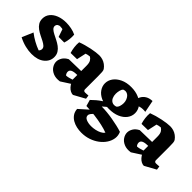

<svg xmlns="http://www.w3.org/2000/svg" viewBox="-3 -1222 2131 2131"><g transform="rotate(45 1062.5 -157.0)"><path d="M226 20Q179 20 125.5 7Q72 -6 18 -34L74 -165Q115 -133 161 -107.5Q207 -82 254 -65Q263 -72 267.5 -82.5Q272 -93 272 -102Q272 -123 255 -138.5Q238 -154 211 -168Q184 -182 153 -197Q122 -212 95 -231.5Q68 -251 51 -278Q34 -305 34 -343Q34 -390 62.5 -425.5Q91 -461 141 -480.5Q191 -500 255 -500Q293 -500 334.5 -492Q376 -484 410 -467L374 -379Q343 -400 303 -411.5Q263 -423 229 -423Q204 -416 196.5 -404Q189 -392 189 -381Q189 -360 206.5 -344Q224 -328 251.5 -314Q279 -300 310 -284.5Q341 -269 368.5 -249Q396 -229 413.5 -201Q431 -173 431 -135Q431 -69 376.5 -24.5Q322 20 226 20ZM306 -327 256 -473 410 -467Q413 -432 409 -396.5Q405 -361 394 -327Z M873 16Q853 16 832.5 5.5Q812 -5 794.5 -24.5Q777 -44 765 -70L751 -75V-318Q751 -365 737 -387Q723 -409 705 -419Q690 -418 674.5 -414.5Q659 -411 649 -407L625 -297L526 -295Q515 -329 510 -369Q505 -409 509 -446Q540 -458 577 -468.5Q614 -479 650.5 -486.5Q687 -494 718.5 -498Q750 -502 770 -502Q798 -502 824 -494Q850 -486 872.5 -469.5Q895 -453 912 -429Q920 -417 922 -394Q924 -371 924 -327V-122Q924 -112 930.5 -105Q937 -98 948 -98Q960 -98 972 -99Q984 -100 1000 -101L1006 -57ZM665 12Q606 21 564 3Q522 -15 501 -47.5Q480 -80 480 -114Q480 -145 499 -177.5Q518 -210 561 -232L782 -237L781 -174L753 -175Q735 -175 716.5 -173Q698 -171 683 -166Q668 -161 659 -151Q650 -141 650 -125Q650 -114 654.5 -102Q659 -90 668 -82Q687 -83 706.5 -88Q726 -93 744 -99Q762 -105 775 -109L788 -67Z M1234 247Q1197 247 1160.5 239Q1124 231 1092.5 213Q1061 195 1040 165.5Q1019 136 1016 93L1172 -46L1265 -51Q1229 -31 1203.5 -12Q1178 7 1163.5 25.5Q1149 44 1149 60Q1149 90 1182 104.5Q1215 119 1261 119Q1292 119 1324.5 112Q1357 105 1383.5 91.5Q1410 78 1425 58Q1385 42 1327 29Q1269 16 1202 7.5Q1135 -1 1066 -3L1045 -77Q1070 -102 1096 -124Q1122 -146 1150.5 -165Q1179 -184 1208 -198L1271 -181Q1248 -167 1227 -151Q1206 -135 1190 -119Q1232 -119 1277 -114.5Q1322 -110 1367 -102Q1412 -94 1454 -84.5Q1496 -75 1532 -63Q1551 -20 1544.5 24Q1538 68 1512 108Q1486 148 1444 179.5Q1402 211 1348.5 229Q1295 247 1234 247ZM1265 -156Q1190 -156 1138.5 -179.5Q1087 -203 1060 -242.5Q1033 -282 1033 -326Q1033 -373 1061.5 -413Q1090 -453 1143.5 -478.5Q1197 -504 1270 -504Q1339 -504 1392 -481Q1445 -458 1475 -418Q1505 -378 1505 -329Q1505 -281 1475.5 -241.5Q1446 -202 1392.5 -179Q1339 -156 1265 -156ZM1304 -232Q1321 -243 1329 -267.5Q1337 -292 1337 -319Q1337 -342 1329 -364Q1321 -386 1306.5 -402.5Q1292 -419 1271.5 -424.5Q1251 -430 1226 -420Q1214 -409 1207 -382.5Q1200 -356 1200 -330Q1200 -298 1211.5 -272Q1223 -246 1246.5 -234Q1270 -222 1304 -232ZM1404 -361Q1398 -394 1401 -428Q1404 -462 1420 -491.5Q1436 -521 1467 -540Q1498 -559 1546 -561L1574 -419Q1487 -431 1427 -380Z M1986 16Q1966 16 1945.5 5.5Q1925 -5 1907.5 -24.5Q1890 -44 1878 -70L1864 -75V-318Q1864 -365 1850 -387Q1836 -409 1818 -419Q1803 -418 1787.5 -414.5Q1772 -411 1762 -407L1738 -297L1639 -295Q1628 -329 1623 -369Q1618 -409 1622 -446Q1653 -458 1690 -468.5Q1727 -479 1763.5 -486.5Q1800 -494 1831.5 -498Q1863 -502 1883 -502Q1911 -502 1937 -494Q1963 -486 1985.5 -469.5Q2008 -453 2025 -429Q2033 -417 2035 -394Q2037 -371 2037 -327V-122Q2037 -112 2043.5 -105Q2050 -98 2061 -98Q2073 -98 2085 -99Q2097 -100 2113 -101L2119 -57ZM1778 12Q1719 21 1677 3Q1635 -15 1614 -47.5Q1593 -80 1593 -114Q1593 -145 1612 -177.5Q1631 -210 1674 -232L1895 -237L1894 -174L1866 -175Q1848 -175 1829.5 -173Q1811 -171 1796 -166Q1781 -161 1772 -151Q1763 -141 1763 -125Q1763 -114 1767.5 -102Q1772 -90 1781 -82Q1800 -83 1819.5 -88Q1839 -93 1857 -99Q1875 -105 1888 -109L1901 -67Z"/></g></svg>

Font: Eczar
Style: Bold
Weight: 700
Designer: Vaibhav Singh
Foundry: Rosetta Type Foundry
Version: Version 2.000